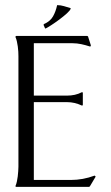

<svg xmlns="http://www.w3.org/2000/svg" viewBox="-20 -728 433 748"><path d="M255.9 -26.9Q303.2 -26.9 348.6 -43.9L351.6 -41.5L352.5 -39.6L330.1 -2L327.1 0H43L40.5 -1V-3.9Q43.5 -10.7 45.7 -20.5Q47.9 -30.3 49.1 -40.5Q50.3 -50.8 51 -60.8Q51.8 -70.8 51.8 -78.6V-509.3Q51.8 -516.6 51.3 -526.6Q50.8 -536.6 49.3 -547.1Q47.9 -557.6 45.7 -567.1Q43.5 -576.7 40.5 -583V-586.4L43 -587.9H319.8L322.8 -586.4L334 -551.3L333 -547.4L330.1 -546.9Q314 -552.2 296.9 -555.9Q279.8 -559.6 262.7 -559.6H111.8V-355.5H241.2Q256.3 -355.5 271 -358.6Q285.6 -361.8 298.8 -368.7H301.3L302.7 -366.2V-319.8L301.3 -316.9H298.8Q285.2 -323.2 270.8 -326.7Q256.3 -330.1 241.2 -330.1H111.8V-26.9ZM151.4 -634.3Q175.8 -645 186.5 -664.1Q197.3 -683.1 202.6 -708Q216.3 -708 229.2 -704.1Q242.2 -700.2 254.9 -696.3L255.4 -694.3Q253.4 -687.5 240.5 -675.8Q227.5 -664.1 211.4 -652.1Q195.3 -640.1 179.9 -630.1Q164.6 -620.1 157.2 -616.7L155.3 -618.2L149.9 -630.4V-632.3Z"/></svg>

Font: CAT Linz
Style: Regular
Weight: 400
Designer: Peter Wiegel
Foundry: Peter Wiegel
Version: Version 1.08